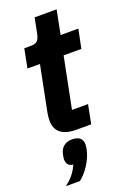

<svg xmlns="http://www.w3.org/2000/svg" viewBox="-175 -730 735 1068"><g transform="rotate(-20 192.5 -196.0)"><path d="M270 0H182Q121 0 90 -25Q59 -50 59 -99Q59 -107 60 -119Q61 -131 63 -142L117 -413H43L65 -525H101Q133 -525 144 -538Q155 -551 160 -578L178 -667H308L280 -525H385L362 -413H257L197 -112H292ZM139 42Q171 42 186.5 55Q202 68 202 93Q202 99 201.5 104Q201 109 199 120Q190 165 162.5 208Q135 251 103 275H20Q49 253 68 229.5Q87 206 100 176Q78 174 69.5 161.5Q61 149 61 131Q61 127 62 121Q63 115 65 104Q71 74 90.5 58Q110 42 139 42Z"/></g></svg>

Font: IBM Plex Sans
Style: Italic
Weight: 400
Italic angle: -11.31°
Designer: Mike Abbink, Paul van der Laan, Pieter van Rosmalen
Foundry: Bold Monday
Version: Version 3.201